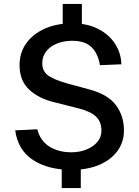

<svg xmlns="http://www.w3.org/2000/svg" viewBox="-20 -850 704 972"><path d="M343 10Q224 10 147.2 -40Q70.5 -90 57 -190L169 -195.5Q183.5 -137.5 229.5 -108.2Q275.5 -79 342.5 -79Q382.5 -79 417 -92.8Q451.5 -106.5 472.5 -131Q493.5 -155.5 493.5 -188Q493.5 -234 465.8 -260Q438 -286 379 -301L256 -332Q175 -351.5 127.2 -396.8Q79.5 -442 79 -518.5Q78.5 -582.5 112.8 -630.5Q147 -678.5 207.5 -705.2Q268 -732 345.5 -732Q422 -732 477.2 -703.5Q532.5 -675 562.8 -627.8Q593 -580.5 594.5 -524.5L486 -520Q476 -580 442.8 -611.8Q409.5 -643.5 346 -643.5Q315.5 -643.5 288 -636Q260.5 -628.5 239.5 -614Q218.5 -599.5 206.2 -578.2Q194 -557 194 -529.5Q194 -492.5 219.8 -471Q245.5 -449.5 313.5 -429.5L433 -397Q526.5 -372 567 -317.5Q607.5 -263 607.5 -189.5Q607.5 -130.5 574.5 -85.5Q541.5 -40.5 481.8 -15.2Q422 10 343 10ZM292.5 102V-27.5H389V102ZM297.5 -700.5V-830H394.5V-700.5Z"/></svg>

Font: Public Sans Thin Medium
Style: Regular
Weight: 500
Version: Version 2.001